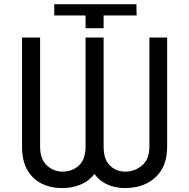

<svg xmlns="http://www.w3.org/2000/svg" viewBox="-20 -911 926 940"><path d="M398.9 -835.4H245.6V-890.6H647.9L648.9 -835.4H487.3V-772.9H398.9ZM398.9 -727.1H481.4V-193.4Q481.4 -125 455.8 -79.8Q430.2 -34.7 385.5 -12.5Q340.8 9.8 284.2 9.8Q227.5 9.8 183.1 -12.5Q138.7 -34.7 113.3 -79.8Q87.9 -125 87.9 -193.4V-727.1H176.3V-193.4Q176.3 -131.3 209.5 -101.1Q242.7 -70.8 284.2 -70.8Q334.5 -70.8 366.7 -101.1Q398.9 -131.3 398.9 -193.4ZM711.4 -727.1H798.3V-193.4Q798.3 -125 770.8 -79.8Q743.2 -34.7 696.8 -12.5Q650.4 9.8 593.8 9.8Q538.6 9.8 496.1 -12.5Q453.6 -34.7 429.9 -79.8Q406.2 -125 406.2 -193.4V-727.1H487.3V-193.4Q487.3 -131.3 517.6 -101.1Q547.9 -70.8 593.8 -70.8Q639.6 -70.8 675.5 -101.1Q711.4 -131.3 711.4 -193.4Z"/></svg>

Font: Sahel VF Regular
Style: Regular
Weight: 400
Foundry: Saber Rastikerdar (saber.rastikerdar@gmail.com)
Version: Version 3.4.0